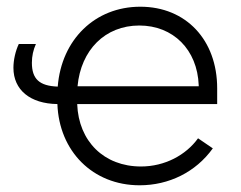

<svg xmlns="http://www.w3.org/2000/svg" viewBox="-20 -546 719 572"><path d="M36 -415C26 -394 20 -367 20 -344C20 -278 70 -237 151 -236C156 -96 256 6 396 6C483 6 563 -33 614 -104L570 -134C534 -84 471 -50 400 -50C290 -50 214 -125 210 -236H627V-283C627 -427 534 -526 398 -526C263 -526 163 -428 152 -288C97 -290 75 -311 75 -359C75 -379 79 -397 87 -415ZM211 -289C221 -397 293 -470 395 -470C496 -470 568 -398 572 -292V-289Z"/></svg>

Font: Fixel Text Light
Style: Regular
Weight: 300
Width: 4
Designer: AlfaBravo + MacPaw
Foundry: Kyrylo Tkachov, Marchela Mozhyna, Serhii Makarenko, Maria Weinstein, Zakhar Kryvoshyya
Version: Version 1.211